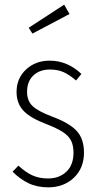

<svg xmlns="http://www.w3.org/2000/svg" viewBox="-20 -792 423 823"><path d="M329 -475 306 -447Q277 -472 252 -483Q227 -494 194 -494Q150 -494 123 -468.5Q96 -443 96 -398Q96 -360 119.5 -337.5Q143 -315 204 -292Q277 -265 308.5 -231Q340 -197 340 -138Q340 -71 296.5 -30Q253 11 187 11Q139 11 102.5 -6.5Q66 -24 34 -56L59 -82Q89 -54 118.5 -40.5Q148 -27 186 -27Q234 -27 264.5 -56Q295 -85 295 -137Q295 -169 284.5 -189.5Q274 -210 249.5 -226Q225 -242 179 -260Q110 -286 80.5 -317.5Q51 -349 51 -398Q51 -456 91.5 -494Q132 -532 193 -532Q269 -532 329 -475ZM255 -772 278 -732 119 -648 103 -673Z"/></svg>

Font: Fira Sans Extra Condensed ExtraLight
Style: Regular
Weight: 275
Width: 1
Designer: Carrois Corporate & Edenspiekermann AG
Foundry: Carrois Corporate GbR & Edenspiekermann AG
Version: Version 4.203